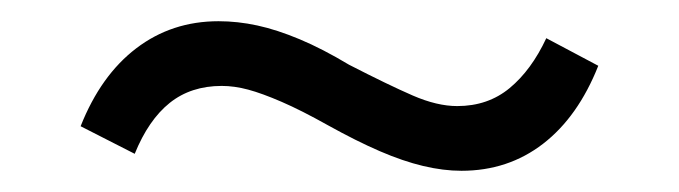

<svg xmlns="http://www.w3.org/2000/svg" viewBox="-20 -377 640 181"><path d="M415 -216Q398 -216 379 -220.5Q360 -225 338 -234.5Q316 -244 289 -259Q264 -273 245.5 -281Q227 -289 214 -292.5Q201 -296 189 -296Q160 -296 140 -280Q120 -264 107 -232L56 -258Q75 -306 108.5 -331.5Q142 -357 186 -357Q204 -357 222.5 -353Q241 -349 262.5 -340Q284 -331 309 -316Q346 -297 369 -287Q392 -277 411 -277Q440 -277 460.5 -294Q481 -311 495 -341L544 -315Q525 -267 492 -241.5Q459 -216 415 -216Z"/></svg>

Font: Nunito Sans 11pt
Style: Regular
Weight: 400
Version: Version 3.101;gftools[0.9.27]